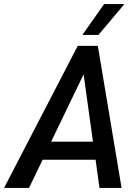

<svg xmlns="http://www.w3.org/2000/svg" viewBox="-48 -926 679 946"><path d="M423 -139H162L95 0H-28L335 -700H434L551 0H442ZM410 -228 364 -560 204 -228ZM465 -906H565L437 -754H358Z"/></svg>

Font: Sarabun Medium
Style: Italic
Weight: 500
Italic angle: -10°
Designer: Suppakit Chalermlarp | Katatrad Co.,Ltd.
Foundry: Cadson Demak Co.,Ltd.
Version: Version 1.000; ttfautohint (v1.6)